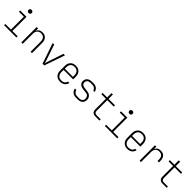

<svg xmlns="http://www.w3.org/2000/svg" viewBox="576 -2801 4847 4847"><g transform="rotate(45 3000.0 -377.5)"><path d="M95 0V-45H296V-505H120V-550H346V-45H535V0ZM315 -655Q289 -655 273 -670Q257 -685 257 -710Q257 -735 273 -750Q289 -765 315 -765Q341 -765 357 -750Q373 -735 373 -710Q373 -685 357 -670Q341 -655 315 -655Z M710 0V-550H760V-460Q775 -507 814.5 -533.5Q854 -560 913 -560Q994 -560 1043 -508Q1092 -456 1092 -367V0H1042V-360Q1042 -434 1005 -475.5Q968 -517 903 -517Q837 -517 798.5 -475Q760 -433 760 -360V0Z M1469 0 1280 -550H1334L1473 -140Q1482 -113 1489.5 -84.5Q1497 -56 1501 -39Q1504 -56 1512 -84.5Q1520 -113 1529 -140L1666 -550H1720L1531 0Z M2101 10Q2009 10 1957 -44.5Q1905 -99 1905 -190V-360Q1905 -451 1957.5 -505.5Q2010 -560 2101 -560Q2192 -560 2243.5 -505.5Q2295 -451 2295 -360V-265H1955V-190Q1955 -118 1993 -76Q2031 -34 2101 -34Q2157 -34 2195 -61Q2233 -88 2241 -135H2291Q2279 -68 2228.5 -29Q2178 10 2101 10ZM1955 -308H2245V-360Q2245 -432 2207.5 -474Q2170 -516 2101 -516Q2031 -516 1993 -474.5Q1955 -433 1955 -360Z M2669 10Q2594 10 2545.5 -30.5Q2497 -71 2490 -135H2540Q2548 -92 2582.5 -63.5Q2617 -35 2669 -35H2742Q2797 -35 2829 -63.5Q2861 -92 2861 -140Q2861 -183 2835.5 -216Q2810 -249 2766 -254L2645 -269Q2575 -278 2536 -314Q2497 -350 2497 -411Q2497 -479 2544.5 -519.5Q2592 -560 2671 -560H2725Q2800 -560 2847.5 -523Q2895 -486 2902 -425H2852Q2846 -464 2812 -489.5Q2778 -515 2725 -515H2671Q2615 -515 2581.5 -487Q2548 -459 2548 -412Q2548 -371 2575 -348Q2602 -325 2653 -318L2772 -303Q2835 -295 2872.5 -251.5Q2910 -208 2910 -147Q2910 -76 2864.5 -33Q2819 10 2742 10Z M3355 0Q3292 0 3258.5 -32Q3225 -64 3225 -125V-505H3062V-550H3225V-705H3275V-550H3505V-505H3275V-125Q3275 -45 3355 -45H3500V0Z M3695 0V-45H3896V-505H3720V-550H3946V-45H4135V0ZM3915 -655Q3889 -655 3873 -670Q3857 -685 3857 -710Q3857 -735 3873 -750Q3889 -765 3915 -765Q3941 -765 3957 -750Q3973 -735 3973 -710Q3973 -685 3957 -670Q3941 -655 3915 -655Z M4501 10Q4409 10 4357 -44.5Q4305 -99 4305 -190V-360Q4305 -451 4357.5 -505.5Q4410 -560 4501 -560Q4592 -560 4643.5 -505.5Q4695 -451 4695 -360V-265H4355V-190Q4355 -118 4393 -76Q4431 -34 4501 -34Q4557 -34 4595 -61Q4633 -88 4641 -135H4691Q4679 -68 4628.5 -29Q4578 10 4501 10ZM4355 -308H4645V-360Q4645 -432 4607.5 -474Q4570 -516 4501 -516Q4431 -516 4393 -474.5Q4355 -433 4355 -360Z M4932 0V-550H4982V-464Q4998 -509 5035.5 -534.5Q5073 -560 5128 -560Q5219 -560 5263.5 -509Q5308 -458 5308 -365V-315H5258V-365Q5258 -439 5223 -478Q5188 -517 5120 -517Q5053 -517 5017.5 -476Q4982 -435 4982 -360V0Z M5755 0Q5692 0 5658.5 -32Q5625 -64 5625 -125V-505H5462V-550H5625V-705H5675V-550H5905V-505H5675V-125Q5675 -45 5755 -45H5900V0Z"/></g></svg>

Font: JetBrains Mono NL Thin
Style: Regular
Weight: 100
Monospace: yes
Designer: Philipp Nurullin, Konstantin Bulenkov
Foundry: JetBrains
Version: Version 2.305; ttfautohint (v1.8.4.7-5d5b)